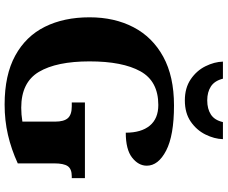

<svg xmlns="http://www.w3.org/2000/svg" viewBox="-97 -879 986 832"><g transform="rotate(90 396.0 -463.0)"><path d="M433 10Q305 10 221 -36Q137 -82 96 -164.5Q55 -247 55 -358Q55 -466 98 -548.5Q141 -631 226 -677.5Q311 -724 437 -724Q567 -724 632.5 -690Q698 -656 698 -606Q698 -570 663 -542.5Q628 -515 555 -515Q555 -582 524.5 -619Q494 -656 435 -656Q332 -656 289 -578.5Q246 -501 246 -358Q246 -215 291.5 -138.5Q337 -62 447 -62Q476 -62 507 -67V-209Q507 -247 492 -264Q477 -281 441 -281H424V-338H752V-281H744Q712 -281 700 -263.5Q688 -246 688 -205V-47Q627 -19 564.5 -4.5Q502 10 433 10ZM415 -771Q361 -771 323.5 -796.5Q286 -822 267 -860.5Q248 -899 247 -936H321Q330 -900 354.5 -884Q379 -868 415 -868Q452 -868 476.5 -884Q501 -900 509 -936H583Q582 -899 563 -860.5Q544 -822 507 -796.5Q470 -771 415 -771Z"/></g></svg>

Font: Noto Serif Lao ExtraBold
Style: Regular
Weight: 800
Designer: Monotype Design Team
Foundry: Monotype Imaging Inc.
Version: Version 2.003; ttfautohint (v1.8.4.7-5d5b)